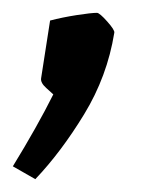

<svg xmlns="http://www.w3.org/2000/svg" viewBox="-45 -143 250 299"><path d="M-25 116Q13 54 38 4Q36 2 27 -6Q18 -14 19 -21L33 -111Q52 -116 74.5 -119.5Q97 -123 106 -123Q110 -123 122 -109.5Q134 -96 133 -92Q122 -24 86 35Q50 94 10 136Z"/></svg>

Font: Grenze
Style: Italic
Weight: 400
Italic angle: -10°
Designer: Renata Polastri
Foundry: Omnibus-Type
Version: Version 1.002; ttfautohint (v1.8)